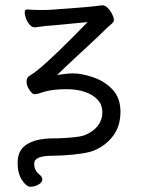

<svg xmlns="http://www.w3.org/2000/svg" viewBox="-20 -502 540 730"><path d="M129 161Q141 170 141 180.5Q141 191 126.5 199.5Q112 208 96 208Q80 208 63.5 182.5Q47 157 47 117.5Q47 78 69 57Q104 24 185 24H200Q276 21 299 13Q332 1 350.5 -22Q369 -45 369 -75Q369 -105 351 -123Q313 -163 230 -163Q172 -163 129 -147Q120 -144 110 -144Q103 -144 92 -160Q81 -176 81 -192Q81 -208 94 -215Q135 -238 261 -365Q291 -395 313 -418L176 -405Q158 -404 143.5 -402Q129 -400 113 -398Q93 -398 79 -431Q74 -445 74 -456Q74 -466 83 -466Q110 -464 130 -464Q167 -464 174 -465Q335 -476 368 -482Q389 -482 407 -447Q413 -435 413 -427Q413 -418 404 -411L388 -397Q361 -370 296 -310Q231 -250 197 -217Q238 -223 257 -223Q290 -223 333.5 -208.5Q377 -194 407.5 -162Q438 -130 438 -77Q438 -23 410.5 14Q383 51 338 70Q304 84 217 89L185 90Q144 90 127 97.5Q110 105 110 120Q110 146 129 161Z"/></svg>

Font: LXGW WenKai Mono Lite
Style: Regular
Weight: 400
Monospace: yes
Designer: LXGW / Fontworks Inc.
Foundry: LXGW / Fontworks Inc.
Version: Version 1.520; June 14, 2025